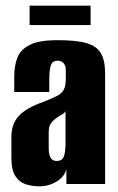

<svg xmlns="http://www.w3.org/2000/svg" viewBox="-20 -646 414 674"><path d="M119 8Q92 8 69.5 0.5Q47 -7 33.5 -28.5Q20 -50 20 -92V-166Q20 -211 46.5 -239.5Q73 -268 134 -289Q164 -301 180.5 -309.5Q197 -318 204 -331.5Q211 -345 211 -370V-400Q211 -411 207.5 -418Q204 -425 197.5 -429Q191 -433 182 -433Q165 -433 159 -418Q153 -403 153 -365V-323H30V-378Q30 -415 41 -443.5Q52 -472 84.5 -488.5Q117 -505 182 -505Q248 -505 284 -494.5Q320 -484 334.5 -458.5Q349 -433 349 -389V0H213V-52Q206 -25 178.5 -8.5Q151 8 119 8ZM179 -81Q198 -81 204 -96.5Q210 -112 210 -143V-256Q207 -249 196.5 -243.5Q186 -238 177 -231Q164 -221 157.5 -211Q151 -201 151 -182V-126Q151 -111 154 -101Q157 -91 163 -86Q169 -81 179 -81ZM84 -558V-626H298V-558Z"/></svg>

Font: Alumni Sans ExtraBold
Style: Regular
Weight: 800
Designer: Robert E. Leuschke
Foundry: Robert E. Leuschke
Version: Version 1.018